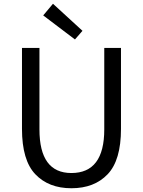

<svg xmlns="http://www.w3.org/2000/svg" viewBox="-20 -989 761 1022"><path d="M360 13Q239 13 168 -61.5Q97 -136 97 -303V-734H190V-300Q190 -68 360 -68Q535 -68 535 -300V-734H624V-303Q624 -136 553 -61.5Q482 13 360 13ZM379 -779 210 -907 262 -969 419 -825Z"/></svg>

Font: Noto Sans SC
Style: Regular
Weight: 400
Designer: Ryoko NISHIZUKA  (kana, bopomofo & ideographs); Paul D. Hunt (Latin, Greek & Cyrillic); Sandoll Communications , Soo-you
Foundry: Adobe
Version: Version 2.002;hotconv 1.0.116;makeotfexe 2.5.65601